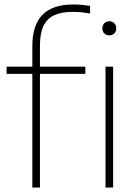

<svg xmlns="http://www.w3.org/2000/svg" viewBox="-20 -838 617 858"><path d="M307.5 -818Q343.5 -818 382.5 -811.5V-777.5Q344.5 -785 305.5 -785Q255 -785 222.8 -770.2Q190.5 -755.5 174.5 -722.5Q158.5 -689.5 158.5 -634.5V-540H361.5V-508H158.5V0H124.5V-508H9.5V-540H124.5V-632Q124.5 -726 170 -772Q215.5 -818 307.5 -818ZM499.5 -711Q499.5 -697 490.8 -688.5Q482 -680 468.5 -680Q455 -680 446.2 -688.5Q437.5 -697 437.5 -711Q437.5 -725 446.2 -734Q455 -743 468.5 -743Q482 -743 490.8 -734Q499.5 -725 499.5 -711ZM451.5 0V-540H485.5V0Z"/></svg>

Font: Encode Sans Semi Expanded Thin
Style: Regular
Weight: 250
Width: 6
Designer: Multiple Designers
Foundry: Impallari Type
Version: Version 2.000